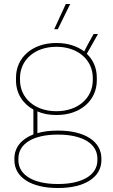

<svg xmlns="http://www.w3.org/2000/svg" viewBox="-20 -740 567 960"><path d="M269 -594 331 -720H309L251 -594ZM60 -338C60 -274 93 -222 147 -192V-68C87 -45 52 -3 52 53V61C52 147 137 200 267 200H272C402 200 487 147 487 61V53C487 -34 402 -87 272 -87H267C229 -87 196 -83 167 -74V-183C194 -171 226 -165 260 -165H264C381 -165 464 -237 464 -338V-352C464 -400 446 -441 414 -471L470 -570H448C428 -536 417 -513 401 -483C366 -509 319 -525 264 -525H260C143 -525 60 -453 60 -352ZM80 -350C80 -441 155 -506 261 -506H263C369 -506 444 -441 444 -350V-340C444 -249 369 -184 263 -184H261C155 -184 80 -249 80 -340ZM72 53C72 -23 149 -67 268 -67H271C390 -67 467 -23 467 53V61C467 136 390 180 271 180H268C149 180 72 136 72 61Z"/></svg>

Font: Fixel Text Thin
Style: Regular
Weight: 100
Width: 4
Designer: AlfaBravo + MacPaw
Foundry: Kyrylo Tkachov, Marchela Mozhyna, Serhii Makarenko, Maria Weinstein, Zakhar Kryvoshyya
Version: Version 1.211